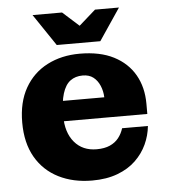

<svg xmlns="http://www.w3.org/2000/svg" viewBox="-53 -770 729 830"><g transform="rotate(-5 312.0 -355.5)"><path d="M314 12Q232 12 168.5 -20Q105 -52 69.5 -113.5Q34 -175 34 -264Q34 -352 69 -413.5Q104 -475 166 -507Q228 -539 307 -539L312 -444Q280 -444 258 -427.5Q236 -411 224.5 -374Q213 -337 213 -277Q213 -205 248.5 -163Q284 -121 345 -121Q379 -121 402.5 -131.5Q426 -142 440.5 -160.5Q455 -179 462 -202H574Q570 -161 552.5 -123Q535 -85 503.5 -54.5Q472 -24 424.5 -6Q377 12 314 12ZM116 -254V-342H397L576 -298V-254ZM397 -342Q396 -369 386 -392.5Q376 -416 358 -430Q340 -444 312 -444L307 -539Q395 -539 454.5 -508.5Q514 -478 545 -424Q576 -370 576 -298ZM212 -585 119 -723H247L356 -625H279L390 -723H494L401 -585Z"/></g></svg>

Font: Montagu Slab 24pt
Style: Bold
Weight: 700
Designer: Florian Karsten
Foundry: Florian Karsten
Version: Version 1.000